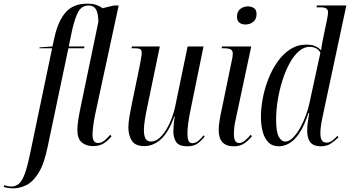

<svg xmlns="http://www.w3.org/2000/svg" viewBox="-163 -790 1914 1050"><path d="M-92 240Q-107 240 -121 237.5Q-135 235 -143 232L-140 223Q-133 225 -122.5 227.5Q-112 230 -102 230Q-77 230 -59.5 215Q-42 200 -27.5 160.5Q-13 121 2 48L122 -526H52L54 -531L124 -536L135 -586Q155 -676 196.5 -723Q238 -770 314 -770Q344 -770 364 -763Q384 -756 397 -745L460 -760H486L358 -167Q351 -134 347 -103.5Q343 -73 343 -53Q343 -8 373 -8Q393 -8 410.5 -23.5Q428 -39 440 -53L447 -45Q428 -21 404.5 -6Q381 9 345 9Q308 9 284 -11.5Q260 -32 260 -81Q260 -116 276 -195L375 -671Q374 -719 361.5 -739.5Q349 -760 322 -760Q285 -760 266 -727Q247 -694 231 -623L213 -536H299L297 -526H211L98 11Q79 105 48.5 154.5Q18 204 -18 222Q-54 240 -92 240Z M862 10Q815 10 800 -14Q785 -38 785 -72Q785 -86 787 -109.5Q789 -133 793 -153H790Q760 -68 718 -29.5Q676 9 626 9Q577 9 558 -20.5Q539 -50 539 -93Q539 -119 545.5 -156Q552 -193 558 -222L600 -425Q605 -450 608.5 -470.5Q612 -491 612 -500Q612 -515 605 -520.5Q598 -526 573 -526H556L559 -536H711L642 -203Q635 -172 629.5 -136.5Q624 -101 624 -80Q624 -46 633.5 -31Q643 -16 662 -16Q687 -16 708.5 -35Q730 -54 748 -84.5Q766 -115 778 -148.5Q790 -182 796 -212L863 -536H950L876 -174Q870 -144 866 -113.5Q862 -83 862 -60Q862 -35 867.5 -21Q873 -7 889 -7Q906 -7 921.5 -19.5Q937 -32 950 -50L956 -43Q939 -21 918 -5.5Q897 10 862 10Z M1179 -656Q1160 -656 1146.5 -666Q1133 -676 1133 -698Q1133 -727 1151 -741Q1169 -755 1193 -755Q1212 -755 1226 -745.5Q1240 -736 1240 -713Q1240 -685 1222 -670.5Q1204 -656 1179 -656ZM1115 10Q1033 10 1033 -79Q1033 -118 1050 -194L1104 -456Q1110 -479 1110 -497Q1110 -512 1100 -519Q1090 -526 1061 -526H1049L1051 -536H1211L1127 -142Q1120 -112 1118 -92Q1116 -72 1116 -58Q1116 -36 1122 -22Q1128 -8 1145 -8Q1160 -8 1176 -21Q1192 -34 1208 -53L1215 -45Q1195 -21 1172.5 -5.5Q1150 10 1115 10Z M1362 10Q1326 10 1304.5 -12Q1283 -34 1273.5 -70.5Q1264 -107 1264 -150Q1264 -200 1274.5 -254.5Q1285 -309 1305.5 -360.5Q1326 -412 1356 -454Q1386 -496 1425 -521Q1464 -546 1512 -546Q1541 -546 1559.5 -538Q1578 -530 1593 -515Q1595 -534 1599.5 -556Q1604 -578 1606 -590L1626 -686Q1628 -697 1629.5 -706.5Q1631 -716 1631 -723Q1631 -735 1622.5 -742.5Q1614 -750 1588 -750H1568L1570 -760H1731L1611 -198Q1607 -178 1601.5 -153Q1596 -128 1592.5 -104Q1589 -80 1589 -64Q1589 -34 1597.5 -22Q1606 -10 1623 -10Q1639 -10 1654 -21Q1669 -32 1682 -47L1688 -39Q1666 -17 1644.5 -3.5Q1623 10 1589 10Q1517 10 1517 -74Q1517 -100 1520.5 -122.5Q1524 -145 1528 -172H1524Q1501 -102 1474 -62Q1447 -22 1418.5 -6Q1390 10 1362 10ZM1397 -16Q1418 -16 1439 -37Q1460 -58 1478.5 -91Q1497 -124 1510 -160Q1523 -196 1529 -225L1589 -501Q1581 -518 1565 -526Q1549 -534 1531 -534Q1499 -534 1471 -509.5Q1443 -485 1420.5 -443.5Q1398 -402 1381.5 -350Q1365 -298 1356 -243Q1347 -188 1347 -136Q1347 -69 1361.5 -42.5Q1376 -16 1397 -16Z"/></svg>

Font: Noto Serif Display ExtraCondensed
Style: Italic
Weight: 400
Width: 2
Italic angle: -12°
Designer: Monotype Design Team
Foundry: Monotype Imaging Inc.
Version: Version 2.009